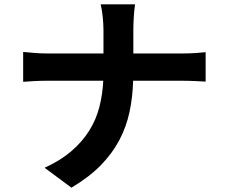

<svg xmlns="http://www.w3.org/2000/svg" viewBox="-20 -811 1040 887"><path d="M821 -564Q856 -564 885 -566Q914 -568 930 -570V-434Q914 -435 882 -436.5Q850 -438 820 -438H595Q593 -363 578.5 -294.5Q564 -226 531.5 -164Q499 -102 445 -47Q391 8 310 56L186 -36Q259 -69 309.5 -112.5Q360 -156 392 -207Q424 -258 439 -316.5Q454 -375 457 -438H202Q169 -438 139.5 -436.5Q110 -435 87 -433V-571Q110 -569 139 -566.5Q168 -564 198 -564H458V-674Q458 -687 457 -702.5Q456 -718 454.5 -733.5Q453 -749 450.5 -764Q448 -779 445 -791H604Q602 -779 600.5 -763.5Q599 -748 598 -732Q597 -716 596.5 -700.5Q596 -685 596 -673V-564Z"/></svg>

Font: SpoqaHanSansJP-Bold
Style: Regular
Weight: 700
Designer: [Source Han Sans]
Ryoko NISHIZUKA  (kana & ideographs); Paul D. Hunt (Latin, Greek & Cyrillic); Wenlong ZHANG  (bopomofo
Foundry: Spoqa (http://bi.spoqa.com)
Version: Version 1.002.20150607